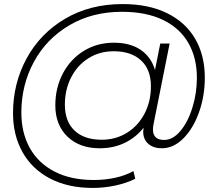

<svg xmlns="http://www.w3.org/2000/svg" viewBox="-20 -725 1073 944"><path d="M987 -343Q987 -253 958.5 -173Q930 -93 881.5 -44.5Q833 4 776 4Q734 4 709 -18Q684 -40 684 -78Q684 -83 686 -97Q648 -49 593 -22.5Q538 4 470 4Q371 4 311.5 -53.5Q252 -111 252 -207Q252 -293 289 -363.5Q326 -434 391.5 -474.5Q457 -515 540 -515Q620 -515 671.5 -480Q723 -445 742 -381L768 -511H814L735 -115Q732 -100 732 -89Q732 -37 787 -37Q830 -37 867 -81Q904 -125 926 -196Q948 -267 948 -343Q948 -441 906 -514Q864 -587 781.5 -627Q699 -667 579 -667Q433 -667 320.5 -600.5Q208 -534 146.5 -420.5Q85 -307 85 -171Q85 -72 126.5 2.5Q168 77 248 118.5Q328 160 441 160Q496 160 546.5 149Q597 138 636 116L645 154Q603 175 548 187Q493 199 436 199Q315 199 226.5 153Q138 107 91 23.5Q44 -60 44 -169Q44 -314 110.5 -437Q177 -560 299.5 -632.5Q422 -705 583 -705Q711 -705 802 -660Q893 -615 940 -533.5Q987 -452 987 -343ZM722 -301Q722 -383 673.5 -428Q625 -473 539 -473Q470 -473 415.5 -439Q361 -405 330 -345Q299 -285 299 -210Q299 -128 346.5 -83Q394 -38 480 -38Q549 -38 604 -72Q659 -106 690.5 -166Q722 -226 722 -301Z"/></svg>

Font: Idrija
Style: Italic
Weight: 300
Italic angle: -11.3°
Designer: Julieta Ulanovsky
Foundry: Julieta Ulanovsky
Version: Version 7.200